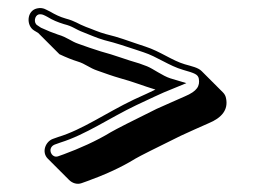

<svg xmlns="http://www.w3.org/2000/svg" viewBox="-20 -461 633 478"><path d="M65 -385 75 -379 128 -326C145 -318 160 -312 173 -308C193 -302 202 -292 223 -285C243 -278 259 -272 280 -266C310 -258 337 -247 367 -238C355 -232 337 -224 313 -213C244 -180 185 -138 125 -120L111 -115C93 -108 83 -82 99 -66L152 -13C160 -5 172 -1 183 -5L197 -10C236 -24 280 -43 317 -66C329 -73 367 -92 430 -123C453 -134 477 -144 499 -154C533 -168 548 -188 543 -215C542 -222 539 -227 535 -231L482 -284C473 -293 457 -296 440 -301C409 -310 379 -333 342 -345L321 -352C297 -360 277 -368 244 -376C225 -381 211 -388 194 -394C173 -402 169 -408 143 -415C129 -419 117 -425 105 -432L95 -437C88 -441 80 -442 72 -440C46 -434 45 -397 65 -385ZM73 -398C63 -404 66 -422 76 -425C85 -427 92 -422 98 -419C111 -411 123 -406 139 -401C163 -395 165 -389 189 -380C205 -374 219 -367 240 -361C272 -353 291 -346 316 -338L337 -331C371 -320 401 -297 436 -287C464 -279 473 -276 475 -265C478 -247 471 -234 440 -221C418 -211 394 -201 370 -190C307 -159 270 -140 256 -132C220 -110 177 -91 139 -77L125 -72C111 -67 102 -83 107 -93C110 -98 112 -99 116 -101L130 -106C194 -126 252 -167 319 -199C357 -217 381 -228 388 -231L444 -254L404 -266C385 -272 361 -290 346 -296L327 -303C295 -312 265 -324 231 -333C211 -339 195 -345 175 -352C157 -358 148 -368 124 -375C112 -379 97 -385 82 -392Z"/></svg>

Font: Squarish
Style: Shd
Weight: 400
Foundry: Cannot Into Space Fonts
Version: Version 0.272